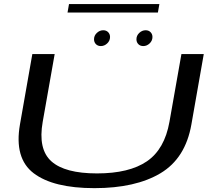

<svg xmlns="http://www.w3.org/2000/svg" viewBox="-20 -948 1113 971"><path d="M457.5 3.5Q249.5 3.5 150.2 -72Q51 -147.5 81 -319L143.5 -674.5H256.5L196 -332Q171.5 -193.5 239.8 -132.2Q308 -71 470.5 -71Q633.5 -71 723 -132.2Q812.5 -193.5 837 -332L897.5 -674.5H1010.5L948 -319Q918 -147.5 791.8 -72Q665.5 3.5 457.5 3.5ZM490 -715Q474.5 -715 465 -724.8Q455.5 -734.5 455.5 -749.5Q455.5 -768 469.8 -781.5Q484 -795 502 -795Q517.5 -795 527 -785.2Q536.5 -775.5 536.5 -761Q536.5 -742 522.2 -728.5Q508 -715 490 -715ZM704.5 -715Q689 -715 679.5 -724.8Q670 -734.5 670 -749.5Q670 -768 684.2 -781.5Q698.5 -795 716.5 -795Q732 -795 741.5 -785.2Q751 -775.5 751 -761Q751 -742 736.8 -728.5Q722.5 -715 704.5 -715ZM321.5 -884.5 329 -927.5H786L778.5 -884.5Z"/></svg>

Font: Anybody UltraExpanded Regular
Style: Italic
Weight: 400
Width: 9
Italic angle: -10°
Designer: Tyler Finck
Foundry: Etcetera Type Company
Version: Version 1.010; ttfautohint (v1.8.3) -l 8 -r 50 -G 200 -x 14 